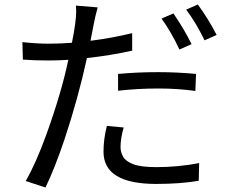

<svg xmlns="http://www.w3.org/2000/svg" viewBox="-20 -800 1040 857"><path d="M781 -579Q744 -658 701 -717L754 -740Q801 -672 835 -603ZM852 -394Q774 -405 688 -405Q595 -405 507 -395V-470Q592 -478 686 -478Q770 -478 855 -470ZM183 37 95 8Q141 -73 186 -197Q254 -385 285 -533Q238 -530 196 -530Q132 -530 82 -534L80 -612Q144 -605 198 -605Q246 -605 301 -609Q320 -702 320 -750Q320 -763 319 -775L416 -767Q411 -750 405.5 -726Q400 -702 384 -618Q479 -630 570 -652V-574Q472 -552 368 -541Q330 -365 267 -175Q224 -48 183 37ZM677 21Q442 21 442 -123Q442 -179 457 -238L532 -231Q518 -182 518 -143Q518 -121 529.5 -100.5Q541 -80 575 -67Q609 -54 678 -54Q774 -54 869 -72L867 7Q784 21 677 21ZM893 -620Q856 -697 811 -757L863 -780Q911 -714 947 -644Z"/></svg>

Font: Source Han Sans & Saira Hybrid
Style: Regular
Weight: 400
Designer: Ryoko NISHIZUKA 西塚涼子 (kana & ideographs); Paul D. Hunt (Latin, Greek & Cyrillic); Wenlong ZHANG 张文龙 (bopomofo); Sandoll 
Foundry: Adobe Systems Incorporated
Version: Version 1.00;August 2, 2021;FontCreator 13.0.0.2675 64-bit